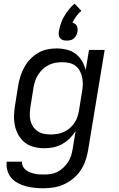

<svg xmlns="http://www.w3.org/2000/svg" viewBox="-20 -788 640 1031"><path d="M214 223Q189 223 165.5 220.5Q142 218 119 212Q96 206 75.5 195Q55 184 40.5 167Q26 150 19.5 127Q13 104 16 80H99Q97 94 103 105.5Q109 117 119 125Q129 133 141 137.5Q153 142 166 145Q179 148 192.5 148.5Q206 149 220 149Q237 149 255 146Q273 143 290 134Q307 125 321 111.5Q335 98 345.5 82Q356 66 361.5 48.5Q367 31 370 13L386 -84Q373 -63 354 -44.5Q335 -26 313 -14Q291 -2 266.5 3Q242 8 218 8Q189 8 161.5 1Q134 -6 113 -23Q92 -40 78.5 -64Q65 -88 59.5 -115.5Q54 -143 55.5 -172Q57 -201 62 -230L78 -330Q82 -355 90 -379.5Q98 -404 110.5 -427Q123 -450 142 -470Q161 -490 184 -503.5Q207 -517 232.5 -522.5Q258 -528 283 -528Q311 -528 338 -521.5Q365 -515 386 -499Q407 -483 420.5 -460Q434 -437 440 -411L458 -520H542L452 25Q447 52 437.5 78.5Q428 105 411.5 129Q395 153 371.5 172Q348 191 322 202.5Q296 214 268.5 218.5Q241 223 214 223ZM251 -66Q268 -66 285.5 -68.5Q303 -71 320.5 -78.5Q338 -86 352.5 -98Q367 -110 378 -125.5Q389 -141 395 -158.5Q401 -176 404 -193L420 -293Q424 -313 424.5 -332.5Q425 -352 421.5 -370.5Q418 -389 409.5 -405.5Q401 -422 386.5 -433.5Q372 -445 353.5 -449.5Q335 -454 315 -454Q297 -454 278.5 -451Q260 -448 242.5 -439.5Q225 -431 210.5 -417.5Q196 -404 185.5 -388Q175 -372 169 -354Q163 -336 160 -318L144 -218Q141 -199 140 -180Q139 -161 143 -143Q147 -125 156.5 -110Q166 -95 180.5 -84.5Q195 -74 213.5 -70Q232 -66 251 -66ZM338 -570Q332 -570 325.5 -571Q319 -572 314 -574.5Q309 -577 305 -581Q301 -585 298.5 -590Q296 -595 295.5 -602Q295 -609 295 -614L296 -619Q298 -632 301.5 -644.5Q305 -657 310 -670Q315 -683 321.5 -695Q328 -707 336 -718.5Q344 -730 354.5 -742.5Q365 -755 372 -761L381 -768L417 -730Q410 -724 403.5 -717.5Q397 -711 392 -704Q387 -697 381.5 -689Q376 -681 374 -676L369 -667Q374 -665 378 -663Q382 -661 385.5 -658Q389 -655 391.5 -651Q394 -647 395 -642.5Q396 -638 396.5 -632Q397 -626 397 -623L396 -619Q395 -612 393 -606Q391 -600 387.5 -594.5Q384 -589 379 -584Q374 -579 368.5 -576Q363 -573 355 -571.5Q347 -570 343 -570Z"/></svg>

Font: Iosevka Aile Oblique
Style: Regular
Weight: 400
Italic angle: -9°
Designer: Belleve Invis
Foundry: Belleve Invis
Version: Version 31.1.0; ttfautohint (v1.8.4)